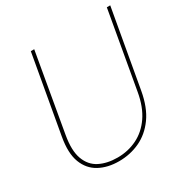

<svg xmlns="http://www.w3.org/2000/svg" viewBox="-164 -834 946 980"><g transform="rotate(-30 309.0 -344.0)"><path d="M260 12Q194 12 145 -14.5Q96 -41 74.5 -97Q53 -153 69 -243L150 -700H170L90 -241Q75 -156 94 -104.5Q113 -53 157.5 -30.5Q202 -8 263 -8Q325 -8 378 -34Q431 -60 467.5 -113Q504 -166 518 -246L598 -700H618L537 -243Q521 -153 480.5 -97Q440 -41 383 -14.5Q326 12 260 12Z"/></g></svg>

Font: DM Sans 10pt Thin
Style: Italic
Weight: 250
Italic angle: -10°
Version: Version 4.004;gftools[0.9.30]